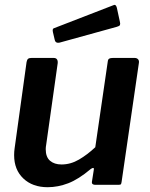

<svg xmlns="http://www.w3.org/2000/svg" viewBox="-20 -772 628 802"><path d="M179 10Q116 10 77.5 -26.5Q39 -63 39 -124Q39 -131 39.5 -138.5Q40 -146 41 -152L91 -513Q93 -523 97.5 -526.5Q102 -530 112 -530H204Q214 -530 218 -524Q222 -518 221 -508L173 -168Q172 -163 171.5 -158Q171 -153 171 -149Q171 -116 189 -100.5Q207 -85 237 -85Q275 -85 310 -105.5Q345 -126 378 -157L430 -514Q431 -524 436 -527Q441 -530 452 -530H542Q552 -530 557 -524Q562 -518 560 -508L488 -13Q487 -5 485 -2.5Q483 0 475 0H377Q371 0 367 -3Q363 -6 364 -13L372 -64Q373 -70 369.5 -70.5Q366 -71 359 -66Q308 -23 265 -6.5Q222 10 179 10ZM468 -740 481 -680Q483 -672 481 -667.5Q479 -663 468 -660L229 -594Q219 -592 214 -596Q209 -600 208 -608L201 -638Q198 -652 205 -654L453 -750Q458 -753 462 -750.5Q466 -748 468 -740Z"/></svg>

Font: Libre Franklin Thin SemiBold
Style: Italic
Weight: 600
Italic angle: -8°
Version: Version 3.000